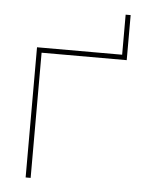

<svg xmlns="http://www.w3.org/2000/svg" viewBox="-50 -722 598 764"><g transform="rotate(5 248.5 -340.0)"><path d="M441 -500H101V0H81V-520H421V-680H441Z"/></g></svg>

Font: Mplus 1p Thin
Style: Regular
Weight: 250
Version: Version 1.061